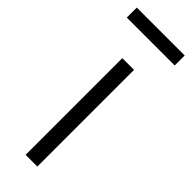

<svg xmlns="http://www.w3.org/2000/svg" viewBox="-268 -707 724 724"><g transform="rotate(45 94.5 -344.5)"><path d="M63 0H125.5V-515.6H63ZM222.2 -689H-33.2V-635.7H222.2Z"/></g></svg>

Font: Raveo Display Display Light
Style: Regular
Weight: 300
Designer: Jakub Foglar, Rasmus Andersson (Inter)
Foundry: Jakubfoglar.com
Version: Version 1.100;Glyphs 3.2.3 (3260)